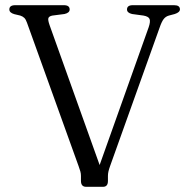

<svg xmlns="http://www.w3.org/2000/svg" viewBox="-20 -720 729 740"><path d="M469.5 -683.5Q469.5 -700 492 -700H651Q673.5 -700 673.5 -684Q673.5 -672.5 653.5 -666L631 -660Q618.5 -656.5 610.8 -646.5Q603 -636.5 595 -613L404.5 -80.5Q400 -68 398 -59.2Q396 -50.5 396 -42V-22.5Q396 0 377 0H312Q292 0 292 -23V-42Q292 -51 289.8 -59Q287.5 -67 283 -79.5L84 -632.5Q79.5 -645.5 73.5 -651.2Q67.5 -657 58 -660L35 -665.5Q16 -671 16 -683.5Q16 -700 39 -700H226Q248.5 -700 248.5 -683.5Q248.5 -670.5 228.5 -666L182 -660Q169 -657.5 166.5 -650.2Q164 -643 171.5 -622L364 -84L553 -615Q560.5 -637 556.5 -646.8Q552.5 -656.5 533 -660L489 -666Q469.5 -670.5 469.5 -683.5Z"/></svg>

Font: Fraunces 9pt S050 Light
Style: Regular
Weight: 300
Version: Version 1.000; ttfautohint (v1.8.3)